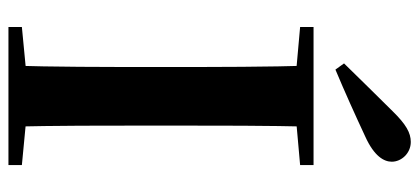

<svg xmlns="http://www.w3.org/2000/svg" viewBox="-296 -722 1017 466"><g transform="rotate(90 213.0 -488.5)"><path d="M133.4 -814.5 148.4 -793.6C202.8 -816.4 257.1 -840.9 310.7 -865.9C359 -887.7 372 -911.6 372 -930.5C372 -953.6 351.7 -976.5 324 -976.5C301.9 -976.5 281.4 -965.1 249.2 -932.2C213.3 -896.4 173.4 -855.1 133.4 -814.5ZM45.1 0H380.1V-32.6L226 -47.3H198.2L45.1 -32.6ZM138.6 0H287C284.3 -115.1 284.3 -231.2 284.3 -346.9V-393.6C284.3 -510.8 284.3 -627.1 287 -740.5H138.6C142.1 -625.4 142.1 -510 142.1 -393.6V-346.1C142.1 -229 142.1 -112.9 138.6 0ZM45.1 -707.9 198.2 -694.2H226L380.1 -707.9V-740.5H45.1Z"/></g></svg>

Font: Source Han Serif TW VF
Style: Regular
Weight: 250
Designer: Ryoko NISHIZUKA 西塚涼子 (kana & ideographs); Frank Grießhammer (Latin, Greek & Cyrillic); Wenlong ZHANG 张文龙 (bopomofo); San
Foundry: Adobe
Version: Version 2.002;hotconv 1.1.0;makeotfexe 2.6.0